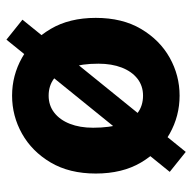

<svg xmlns="http://www.w3.org/2000/svg" viewBox="-20 -546 597 596"><g transform="rotate(90 278.0 -248.5)"><path d="M277.4 12Q214.7 12 159.7 -18.8Q104.8 -49.6 70.4 -107.6Q36 -165.7 36 -247.8Q36 -330.4 70.4 -388.4Q104.8 -446.5 159.7 -477.3Q214.7 -508 277.4 -508Q340.5 -508 395.4 -477.3Q450.4 -446.5 484.8 -388.4Q519.2 -330.4 519.2 -247.8Q519.2 -165.7 484.8 -107.6Q450.4 -49.6 395.4 -18.8Q340.5 12 277.4 12ZM277.4 -101.5Q307.8 -101.5 330.2 -118.9Q352.7 -136.4 364.8 -167.3Q377 -198.3 377 -239.6Q377 -291.6 365.3 -326.2Q353.7 -360.7 331.2 -377.6Q308.8 -394.5 277.4 -394.5Q247 -394.5 224.7 -377.1Q202.5 -359.7 190.3 -328.5Q178.2 -297.3 178.2 -256Q178.2 -204.4 190.1 -169.9Q202 -135.4 224.2 -118.4Q246.4 -101.5 277.4 -101.5ZM103.6 29.5 41.6 -20.2 452 -527.1 514 -477.4Z"/></g></svg>

Font: Source Sans Variable
Style: Regular
Weight: 200
Designer: Paul D. Hunt
Foundry: Adobe Systems Incorporated
Version: Version 3.006;hotconv 1.0.111;makeotfexe 2.5.65597